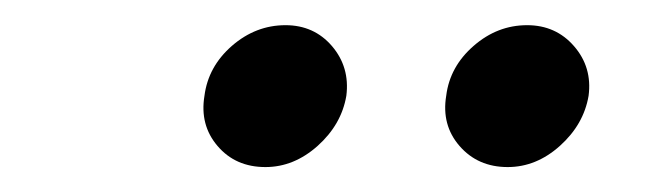

<svg xmlns="http://www.w3.org/2000/svg" viewBox="-20 -716 520 154"><path d="M387.2 -582Q363.3 -582 348.6 -598.9Q334 -615.7 337.9 -639.2Q340.8 -662.6 359.9 -679.2Q378.9 -695.8 402.8 -695.8Q425.8 -695.8 440.4 -679Q455.1 -662.1 452.1 -639.2Q448.2 -616.2 429.2 -599.1Q410.2 -582 387.2 -582ZM144 -639.2Q147 -662.6 166 -679.2Q185.1 -695.8 209 -695.8Q231.9 -695.8 246.3 -679Q260.7 -662.1 257.8 -639.2Q253.9 -616.2 234.9 -599.1Q215.8 -582 192.9 -582Q168.9 -582 154.5 -598.9Q140.1 -615.7 144 -639.2Z"/></svg>

Font: Human Sans
Style: Italic
Weight: 400
Italic angle: -8°
Designer: Tim Radville
Foundry: Continuum
Version: Version 1.000;FEAKit 1.0